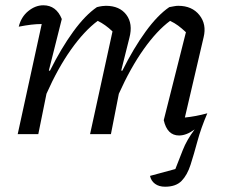

<svg xmlns="http://www.w3.org/2000/svg" viewBox="-20 -508 858 727"><path d="M47 0 138 -417Q118 -417 97.5 -414.5Q77 -412 51 -407Q60 -444 87 -466Q114 -488 144 -488Q193 -488 214 -436L165 -241L169 -240Q212 -326 257.5 -388.5Q303 -451 347 -481Q359 -484 367 -485Q375 -486 381 -486Q433 -486 458.5 -452Q484 -418 470 -365L439 -241L443 -240Q486 -326 531.5 -388.5Q577 -451 621 -481Q632 -483 640 -484.5Q648 -486 655 -486Q707 -486 735 -451Q763 -416 751 -367L680 -63Q721 -67 765 -79Q741 -23 727.5 27Q714 77 701.5 116Q689 155 667.5 177Q646 199 605 199Q582 199 567 188Q552 177 548 158L644 132Q657 99 672 60.5Q687 22 717 -18Q686 5 658 5Q613 5 600 -53L684 -386Q668 -401 654.5 -411Q641 -421 624 -429Q574 -392 524 -321.5Q474 -251 430 -153L400 0H321L406 -389Q379 -415 350 -429Q299 -391 249 -320.5Q199 -250 156 -153L125 0Z"/></svg>

Font: Piazzolla
Style: Italic
Weight: 400
Italic angle: -11.3°
Designer: Juan Pablo del Peral
Foundry: Huerta Tipografica
Version: Version 1.330